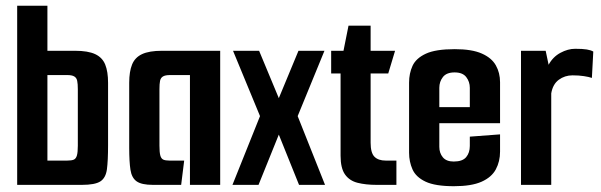

<svg xmlns="http://www.w3.org/2000/svg" viewBox="-20 -648 2107 673"><path d="M40.2 0V-628H146.2V-470H242.9Q288.6 -470 313.7 -458.2Q338.8 -446.4 348.8 -421.7Q358.8 -396.9 358.8 -357.9V-138.9Q358.8 -84.9 354.8 -54.8Q350.8 -24.6 332 -12.3Q313.2 0 267 0ZM146.2 -85.1H215.3Q231.1 -85.1 238.8 -88.5Q246.4 -91.9 249.6 -103.1Q252.8 -114.3 252.8 -137.4V-335.5Q252.8 -354 250.6 -364.6Q248.5 -375.1 240.4 -380Q232.4 -384.9 215.6 -384.9H146.2Z M515.8 0Q476.5 0 459 -12.3Q441.5 -24.6 437.2 -53.3Q432.9 -81.9 432.9 -130.3V-357.9Q432.9 -396.9 442.9 -421.7Q452.8 -446.4 477.8 -458.2Q502.8 -470 547.8 -470H751.8V0H645.8V-384.9H576.1Q559.3 -384.9 551.2 -380Q543.2 -375.1 541 -364.6Q538.9 -354 538.9 -335.5V-137.4Q538.9 -114.3 541.9 -103.1Q544.9 -91.9 552.4 -88.5Q559.9 -85.1 574.4 -85.1H625.6L615 0Z M1028.2 0 931.2 -241 1026.2 -470H1117.3L1023.4 -241L1119.3 0ZM794.8 0 891.4 -241 796.8 -470H888.2L983.5 -241L886.2 0ZM925.5 -193V-278.1H991.5V-193Z M1300.2 0Q1262.2 0 1233.6 -7.2Q1205 -14.4 1189.4 -36.4Q1173.8 -58.4 1173.8 -102V-390.5H1140.8V-470H1184L1201.6 -558H1279.1V-470H1364.8L1340.9 -390.5H1279.1V-147.9Q1279.1 -112.2 1292.5 -98.7Q1305.9 -85.1 1332.3 -85.1H1369.5V0Z M1570.9 4.7Q1505.4 4.7 1471.6 -11.3Q1437.8 -27.3 1425.9 -54.3Q1413.9 -81.3 1413.9 -112.6V-358.4Q1413.9 -390.7 1426 -417.2Q1438.2 -443.7 1472.5 -459.7Q1506.7 -475.7 1574 -475.7Q1634.3 -475.7 1668.9 -460.3Q1703.5 -445 1718.1 -418.8Q1732.8 -392.7 1732.8 -359.8V-265.9L1626.8 -259.2V-340.2Q1626.8 -361.4 1614.3 -377.8Q1601.8 -394.2 1573.3 -394.2Q1545.2 -394.2 1532.5 -378Q1519.9 -361.8 1519.9 -340.2V-133.4Q1519.9 -111.6 1532.2 -96.7Q1544.5 -81.8 1570.3 -81.8Q1601.1 -81.8 1614 -97.2Q1626.8 -112.6 1626.8 -136.5V-169L1732.8 -177V-116.6Q1732.8 -82 1718 -54.4Q1703.2 -26.7 1667.9 -11Q1632.6 4.7 1570.9 4.7ZM1426.5 -216.2V-272.5H1732.8V-216.2Z M1806.2 0V-470H1892.7L1903 -421Q1918 -448.6 1944.3 -462.8Q1970.6 -477 1996 -477Q2022.6 -477 2036.8 -474.6Q2051 -472.3 2059.6 -467.3L2054.7 -374.9Q2043.7 -378.6 2026.5 -381.2Q2009.4 -383.9 1986.8 -383.9Q1959.7 -383.9 1938.7 -368.4Q1917.6 -352.9 1912.2 -320.6V0Z"/></svg>

Font: Smooch Sans Thin
Style: Regular
Weight: 100
Designer: Robert E. Leuschke
Foundry: Robert E. Leuschke
Version: Version 1.010